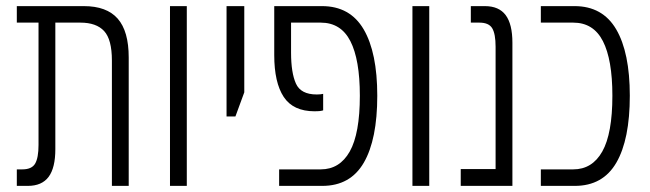

<svg xmlns="http://www.w3.org/2000/svg" viewBox="-20 -608 2127 628"><path d="M35 0V-54H53Q84 -54 95 -73Q106 -92 106 -134V-534H35V-588H254Q329 -588 365 -547Q401 -506 401 -420V0H346V-410Q346 -479 320.5 -506.5Q295 -534 243 -534H161V-120Q161 -59 139 -29.5Q117 0 71 0Z M536 0V-588H591V0Z M721 -227V-588H779V-306L750 -227Z M893 0V-54H1029Q1091 -54 1124 -112.5Q1157 -171 1157 -295Q1157 -413 1126 -473.5Q1095 -534 1029 -534H932V-436Q932 -370 948 -334.5Q964 -299 1016 -299Q1023 -299 1027.5 -299.5Q1032 -300 1037 -301V-247Q1030 -245 1023.5 -244.5Q1017 -244 1009 -244Q939 -244 908 -291Q877 -338 877 -428V-588H1033Q1125 -588 1169.5 -512Q1214 -436 1214 -295Q1214 -152 1170 -76Q1126 0 1034 0Z M1329 0V-588H1384V0Z M1487 0V-55H1601V-455Q1601 -497 1590 -515.5Q1579 -534 1548 -534H1520V-588H1566Q1612 -588 1634 -558.5Q1656 -529 1656 -468V0Z M1749 0V-54H1855Q1917 -54 1950 -112.5Q1983 -171 1983 -295Q1983 -413 1952 -473.5Q1921 -534 1855 -534H1749V-588H1859Q1951 -588 1995.5 -512Q2040 -436 2040 -295Q2040 -152 1996 -76Q1952 0 1860 0Z"/></svg>

Font: Noto Sans Hebrew ExtraCondensed Light
Style: Regular
Weight: 300
Width: 2
Designer: Monotype Design Team
Foundry: Monotype Imaging Inc.
Version: Version 2.004; ttfautohint (v1.8.4.7-5d5b)